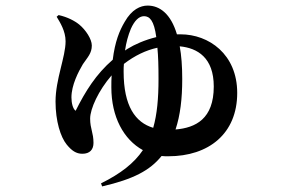

<svg xmlns="http://www.w3.org/2000/svg" viewBox="-20 -595 1040 688"><path d="M609 -131C626 -182 633 -241 633 -312C633 -358 630 -397 624 -429C688 -423 746 -388 746 -285C746 -169 681 -137 609 -131ZM423 -338C423 -348 423 -357 424 -366C463 -396 503 -415 544 -424C547 -394 548 -358 548 -312C548 -243 543 -186 529 -137C465 -156 423 -215 423 -338ZM428 -414C432 -442 439 -468 449 -492C462 -521 478 -537 496 -537C516 -537 532 -522 540 -462C499 -452 463 -436 437 -420ZM614 -472C592 -546 552 -575 509 -575C483 -575 452 -561 427 -517C408 -485 392 -446 384 -381C324 -329 286 -268 251 -198C241 -205 236 -226 236 -246C236 -290 261 -338 277 -365C294 -390 309 -404 309 -432C309 -455 287 -488 264 -507C248 -520 222 -534 190 -541L183 -535C195 -515 215 -484 215 -447C215 -391 179 -311 179 -231C179 -161 197 -104 219 -77C237 -55 253 -44 275 -44C302 -44 315 -59 315 -83C315 -120 303 -133 303 -170C303 -205 333 -271 380 -325C379 -311 379 -297 379 -282C379 -176 423 -95 492 -57C461 -11 413 27 342 62L346 73C458 47 517 16 559 -36C567 -35 575 -35 583 -35C728 -35 830 -116 830 -262C830 -401 728 -472 627 -472Z"/></svg>

Font: Source Han Serif
Style: Bold
Weight: 700
Designer: Ryoko NISHIZUKA 西塚涼子 (kana & ideographs); Frank Grießhammer (Latin, Greek & Cyrillic); Wenlong ZHANG 张文龙 (bopomofo); San
Foundry: Adobe Systems Incorporated
Version: Version 1.001;PS 1.001;hotconv 16.6.54;makeotf.lib2.5.65590